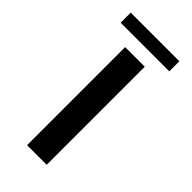

<svg xmlns="http://www.w3.org/2000/svg" viewBox="-261 -906 969 969"><g transform="rotate(45 223.5 -421.5)"><path d="M293 0H153V-700H293V0ZM50 -843H397V-771H50V-843Z"/></g></svg>

Font: CAT North
Style: Regular
Weight: 400
Designer: Peter Wiegel
Foundry: Peter Wiegel
Version: Version 1.000